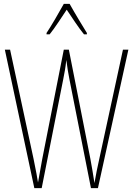

<svg xmlns="http://www.w3.org/2000/svg" viewBox="-20 -970 687 990"><path d="M339 -950H309C285 -906 241 -831 220 -800V-793H236C263 -826 299 -883 324 -920C351 -880 385 -827 413 -793H428V-800C416 -819 365 -903 339 -950ZM642 -714H614L492 -151C483 -111 475 -72 467 -26C459 -77 455 -103 446 -151L335 -714H309L198 -151C195 -134 184 -75 176 -29C173 -48 166 -89 153 -151L32 -714H5L157 0H195L306 -561C313 -597 317 -616 322 -661C328 -616 331 -597 338 -561L449 0H485Z"/></svg>

Font: Noto Sans Armenian ExtraCondensed Thin
Style: Regular
Weight: 100
Width: 2
Designer: Monotype Design Team
Foundry: Monotype Imaging Inc.
Version: Version 2.008